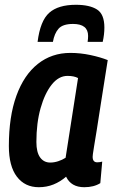

<svg xmlns="http://www.w3.org/2000/svg" viewBox="-20 -772 477 802"><path d="M332 10Q277 10 256 -34Q232 -13 203.5 -1.5Q175 10 142 10Q84 10 50.5 -34Q17 -78 17 -162Q17 -285 48.5 -372Q80 -459 138 -505Q196 -551 274 -551Q316 -551 358 -542Q400 -533 430 -521Q413 -415 402 -343.5Q391 -272 384 -228Q377 -184 373 -161Q369 -138 368 -128.5Q367 -119 367 -117Q367 -94 386 -94Q397 -94 407 -97L399 -7Q372 10 332 10ZM254 -113 306 -446Q289 -455 262 -455Q225 -455 196 -418.5Q167 -382 149.5 -320Q132 -258 132 -179Q132 -136 147.5 -114.5Q163 -93 190 -93Q206 -93 223 -98.5Q240 -104 254 -113ZM297 -752Q354 -752 385 -732.5Q416 -713 416 -657Q416 -628 409 -597H346Q347 -604 347.5 -610Q348 -616 348 -622Q348 -672 285 -672Q242 -672 224.5 -652Q207 -632 201 -597H137Q148 -685 185.5 -718.5Q223 -752 297 -752Z"/></svg>

Font: Georama SemiCondensed SemiBold
Style: Italic
Weight: 600
Width: 4
Italic angle: -9°
Designer: Jean-Baptiste Levee
Foundry: Production Type
Version: Version 1.000